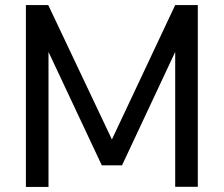

<svg xmlns="http://www.w3.org/2000/svg" viewBox="-20 -740 886 760"><path d="M82.5 0V-720H171L423 -188L673.5 -720H763V-0.5H673.5V-534.5L463 -85.5H383L172 -534.5V0Z"/></svg>

Font: Vela Sans Med
Style: Regular
Weight: 500
Designer: Principal design: Mikhail Sharanda - project Manrope.
Design modification: Ravid Balaliev
Foundry: Mikhail Sharanda
Version: Version 1.001